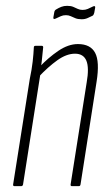

<svg xmlns="http://www.w3.org/2000/svg" viewBox="-20 -638 377 658"><path d="M227 0Q221 0 222 -6L277 -355Q286 -406 276 -430Q266 -454 237 -454Q208 -454 176.5 -431.5Q145 -409 112 -374L115 -408Q145 -440 179.5 -463.5Q214 -487 247 -487Q290 -487 306 -457Q322 -427 311 -358L256 -6Q255 0 250 0ZM30 0Q24 0 25 -6L82 -367Q89 -400 92 -427Q95 -454 96 -476Q96 -481 102 -481H123Q128 -481 128 -476Q126 -453 123 -427.5Q120 -402 117 -386L118 -382L59 -6Q58 0 52 0ZM260 -572Q247 -572 238.5 -575.5Q230 -579 222.5 -582.5Q215 -586 206 -586Q196 -586 188.5 -582.5Q181 -579 170 -574Q166 -572 164 -573.5Q162 -575 163 -579L166 -596Q167 -603 173 -606Q181 -611 190 -614.5Q199 -618 210 -618Q223 -618 231 -614.5Q239 -611 246.5 -607.5Q254 -604 263 -604Q273 -604 281 -607.5Q289 -611 299 -616Q303 -618 305 -616.5Q307 -615 306 -611L303 -594Q301 -586 297 -584Q289 -580 280 -576Q271 -572 260 -572Z"/></svg>

Font: Sofia Sans Extra Condensed ExtraLight
Style: Italic
Weight: 250
Italic angle: -9°
Version: Version 4.100